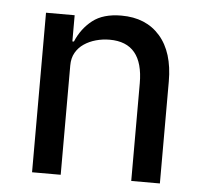

<svg xmlns="http://www.w3.org/2000/svg" viewBox="-44 -576 660 621"><g transform="rotate(5 286.5 -265.0)"><path d="M82 0V-518H175V-433H180Q198 -476 232.5 -503Q267 -530 326 -530Q406 -530 451.5 -478Q497 -426 497 -331V0H404V-317Q404 -449 295 -449Q272 -449 250.5 -443Q229 -437 212 -425.5Q195 -414 185 -396.5Q175 -379 175 -355V0Z"/></g></svg>

Font: IBM Plex Sans Arabic Text
Style: Regular
Weight: 450
Designer: Mike Abbink, Paul van der Laan, Pieter van Rosmalen, Wael Morcos, Khajak Apelian
Foundry: Bold Monday
Version: Version 1.2